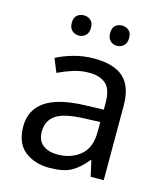

<svg xmlns="http://www.w3.org/2000/svg" viewBox="-111 -814 782 909"><g transform="rotate(15 280.5 -360.0)"><path d="M288 -545Q386 -545 433 -502Q480 -459 480 -365V0H416L399 -76H395Q360 -32 321.5 -11Q283 10 215 10Q142 10 94 -28.5Q46 -67 46 -149Q46 -229 109 -272.5Q172 -316 303 -320L394 -323V-355Q394 -422 365 -448Q336 -474 283 -474Q241 -474 203 -461.5Q165 -449 132 -433L105 -499Q140 -518 188 -531.5Q236 -545 288 -545ZM314 -259Q214 -255 175.5 -227Q137 -199 137 -148Q137 -103 164.5 -82Q192 -61 235 -61Q303 -61 348 -98.5Q393 -136 393 -214V-262ZM141 -681Q141 -707 155 -718.5Q169 -730 188 -730Q207 -730 221 -718.5Q235 -707 235 -681Q235 -656 221 -643.5Q207 -631 188 -631Q169 -631 155 -643.5Q141 -656 141 -681ZM329 -681Q329 -707 342.5 -718.5Q356 -730 375 -730Q394 -730 408 -718.5Q422 -707 422 -681Q422 -656 408 -643.5Q394 -631 375 -631Q356 -631 342.5 -643.5Q329 -656 329 -681Z"/></g></svg>

Font: Noto Sans Old Hungarian
Style: Regular
Weight: 400
Designer: Monotype Design Team
Foundry: Monotype Imaging Inc.
Version: Version 2.005; ttfautohint (v1.8.4.7-5d5b)